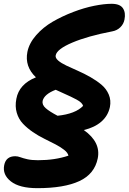

<svg xmlns="http://www.w3.org/2000/svg" viewBox="-44 -730 677 1010"><path d="M152.8 259.8Q58.6 259.8 13.4 224.4Q-31.7 189 -22 139.2Q-12.7 91.8 36.1 91.8Q49.3 91.8 63.5 97.2Q77.6 102.5 100.3 107.7Q123 112.8 155.8 112.8Q244.6 112.8 315.9 88.9Q313 73.7 293.9 58.6Q274.9 43.5 248 29.5Q221.2 15.6 189.5 0Q157.7 -15.6 128.4 -35.6Q99.1 -55.7 76.7 -79.3Q54.2 -103 44.2 -136.7Q34.2 -170.4 42 -210Q56.2 -287.6 145 -323.2Q85 -379.9 100.1 -457Q109.4 -502.9 146.2 -544.9Q183.1 -586.9 233.4 -616Q283.7 -645 341.3 -667Q398.9 -689 451.4 -699.5Q503.9 -710 543 -710Q586.9 -710 602.5 -686.8Q618.2 -663.6 610.8 -627Q606.4 -603.5 588.9 -586.4Q571.3 -569.3 545.9 -564.9Q418 -540.5 336.7 -506.1Q255.4 -471.7 249 -439Q246.1 -425.3 262 -411.6Q277.8 -397.9 305.2 -385Q332.5 -372.1 366 -357.4Q399.4 -342.8 431.9 -324.2Q464.4 -305.7 490 -284.2Q515.6 -262.7 528.3 -232.4Q541 -202.1 534.2 -167Q524.4 -121.1 489.3 -90.3Q454.1 -59.6 397 -45.9Q487.3 18.1 470.2 103Q453.6 185.5 373.3 222.7Q293 259.8 152.8 259.8ZM180.2 -199.2Q176.3 -178.7 196.5 -160.9Q216.8 -143.1 258.8 -121.1Q352.5 -130.9 393.1 -172.9Q391.1 -181.2 382.8 -189.5Q374.5 -197.8 358.6 -206.3Q342.8 -214.8 328.1 -221.7Q313.5 -228.5 289.1 -239.5Q264.6 -250.5 249 -257.8Q188.5 -234.4 180.2 -199.2Z"/></svg>

Font: Shantell Sans Irregular
Style: Bold Italic
Weight: 700
Italic angle: -11.31°
Designer: Stephen Nixon, Anya Danilova, Shantell Martin
Foundry: Arrow Type
Version: Version 1.006;[9816181b4]